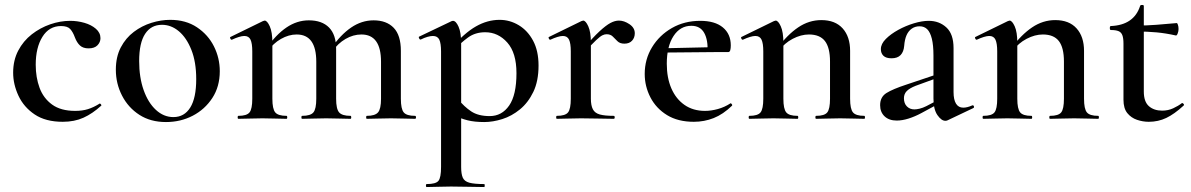

<svg xmlns="http://www.w3.org/2000/svg" viewBox="-20 -479 4803 774"><path d="M233 12Q164 12 120 -17.5Q76 -47 54.5 -93Q33 -139 33 -186Q33 -236 53.5 -275Q74 -314 108 -340.5Q142 -367 182.5 -381Q223 -395 263 -395Q292 -395 320 -387Q348 -379 366.5 -363Q385 -347 385 -325Q385 -309 373 -296.5Q361 -284 337 -284Q315 -284 302.5 -295.5Q290 -307 282 -328Q274 -350 263 -362Q252 -374 226 -374Q178 -374 151 -330.5Q124 -287 124 -218Q124 -167 139.5 -125Q155 -83 190 -57.5Q225 -32 283 -32Q312 -32 334.5 -39Q357 -46 381 -61Q383 -63 386.5 -59Q390 -55 388 -53Q353 -21 316.5 -4.5Q280 12 233 12Z M649 13Q587 13 542 -16Q497 -45 472 -93.5Q447 -142 447 -198Q447 -250 467 -288Q487 -326 519.5 -350.5Q552 -375 590.5 -387Q629 -399 666 -399Q729 -399 774 -369Q819 -339 842.5 -292Q866 -245 866 -192Q866 -130 836 -84Q806 -38 757 -12.5Q708 13 649 13ZM679 -7Q723 -7 747 -45.5Q771 -84 771 -160Q771 -229 751.5 -278Q732 -327 701 -353Q670 -379 633 -379Q589 -379 565 -342.5Q541 -306 541 -233Q541 -167 559 -116Q577 -65 608.5 -36Q640 -7 679 -7Z M1459 0Q1456 0 1456 -6Q1456 -12 1459 -12Q1492 -12 1504 -26Q1516 -40 1516 -81V-230Q1516 -340 1437 -340Q1404 -340 1373 -322Q1342 -304 1321 -273L1316 -285Q1353 -339 1395.5 -368Q1438 -397 1486 -397Q1538 -397 1567 -367Q1596 -337 1596 -274V-81Q1596 -40 1607.5 -26Q1619 -12 1653 -12Q1657 -12 1657 -6Q1657 0 1653 0Q1634 0 1609 -1Q1584 -2 1556 -2Q1528 -2 1503 -1Q1478 0 1459 0ZM1198 0Q1195 0 1195 -6Q1195 -12 1198 -12Q1232 -12 1243.5 -26Q1255 -40 1255 -81V-230Q1255 -340 1176 -340Q1144 -340 1112.5 -322Q1081 -304 1060 -273L1055 -285Q1092 -339 1134.5 -368Q1177 -397 1225 -397Q1278 -397 1306.5 -368Q1335 -339 1335 -282V-81Q1335 -40 1347 -26Q1359 -12 1393 -12Q1396 -12 1396 -6Q1396 0 1393 0Q1373 0 1348 -1Q1323 -2 1295 -2Q1268 -2 1242.5 -1Q1217 0 1198 0ZM941 0Q938 0 938 -6Q938 -12 941 -12Q975 -12 986 -26Q997 -40 997 -81V-272Q997 -304 990 -319Q983 -334 965 -334Q956 -334 943 -330Q930 -326 915 -319Q911 -318 908.5 -323.5Q906 -329 909 -330L1040 -394Q1045 -396 1047 -396Q1057 -396 1067.5 -373Q1078 -350 1078 -306V-81Q1078 -40 1089.5 -26Q1101 -12 1135 -12Q1138 -12 1138 -6Q1138 0 1135 0Q1116 0 1091 -1Q1066 -2 1038 -2Q1011 -2 985.5 -1Q960 0 941 0Z M1700 275Q1697 275 1697 269Q1697 263 1700 263Q1737 263 1747.5 250Q1758 237 1758 194V-271Q1758 -304 1751 -319Q1744 -334 1725 -334Q1716 -334 1703.5 -330.5Q1691 -327 1677 -320Q1673 -318 1670 -323.5Q1667 -329 1669 -331L1801 -394Q1803 -395 1806 -395Q1818 -395 1828.5 -371.5Q1839 -348 1839 -304V194Q1839 222 1845.5 237Q1852 252 1872 257.5Q1892 263 1932 263Q1934 263 1934 269Q1934 275 1932 275Q1904 275 1870 274Q1836 273 1798 273Q1771 273 1745 274Q1719 275 1700 275ZM1932 13Q1893 13 1865 6Q1837 -1 1800 -18L1827 -79Q1851 -49 1879.5 -30Q1908 -11 1954 -11Q2003 -11 2032.5 -53.5Q2062 -96 2062 -184Q2062 -266 2025 -307.5Q1988 -349 1936 -349Q1896 -349 1867 -328Q1838 -307 1810 -277L1801 -287Q1852 -346 1898.5 -372.5Q1945 -399 1994 -399Q2035 -399 2071 -377.5Q2107 -356 2129 -315Q2151 -274 2151 -215Q2151 -152 2130 -108.5Q2109 -65 2076 -38Q2043 -11 2005 1Q1967 13 1932 13Z M2339 -271 2332 -283Q2370 -328 2396.5 -352.5Q2423 -377 2441 -386.5Q2459 -396 2475 -396Q2496 -396 2517.5 -381.5Q2539 -367 2539 -345Q2539 -327 2528 -315Q2517 -303 2497 -303Q2479 -303 2469 -313Q2459 -323 2450 -332Q2441 -341 2425 -341Q2417 -341 2408 -336.5Q2399 -332 2383 -317Q2367 -302 2339 -271ZM2225 0Q2222 0 2222 -6Q2222 -12 2225 -12Q2259 -12 2270 -26Q2281 -40 2281 -81V-272Q2281 -304 2274 -319Q2267 -334 2249 -334Q2240 -334 2227 -330Q2214 -326 2199 -319Q2195 -318 2192.5 -323.5Q2190 -329 2193 -330L2324 -394Q2329 -396 2331 -396Q2341 -396 2351.5 -373Q2362 -350 2362 -306V-81Q2362 -54 2370 -38.5Q2378 -23 2398 -17.5Q2418 -12 2454 -12Q2458 -12 2458 -6Q2458 0 2454 0Q2428 0 2394.5 -1Q2361 -2 2322 -2Q2295 -2 2269.5 -1Q2244 0 2225 0Z M2777 12Q2713 12 2669 -15Q2625 -42 2602 -86.5Q2579 -131 2579 -181Q2579 -240 2608.5 -288.5Q2638 -337 2688.5 -366Q2739 -395 2803 -395Q2862 -395 2894 -368.5Q2926 -342 2926 -296Q2926 -285 2924 -277Q2922 -269 2915 -269H2832Q2835 -317 2819 -346Q2803 -375 2767 -375Q2722 -375 2695 -333.5Q2668 -292 2668 -222Q2668 -165 2686.5 -122.5Q2705 -80 2739.5 -56Q2774 -32 2822 -32Q2847 -32 2874 -39.5Q2901 -47 2924 -62Q2926 -64 2929.5 -60Q2933 -56 2931 -53Q2895 -18 2857 -3Q2819 12 2777 12ZM2639 -267 2638 -284 2860 -289V-269Z M3270 0Q3267 0 3267 -6Q3267 -12 3270 -12Q3304 -12 3315 -26Q3326 -40 3326 -81V-231Q3326 -287 3305.5 -313.5Q3285 -340 3241 -340Q3209 -340 3175.5 -322.5Q3142 -305 3120 -274L3115 -286Q3154 -339 3197.5 -368.5Q3241 -398 3291 -398Q3347 -398 3377 -364.5Q3407 -331 3407 -274V-81Q3407 -40 3418.5 -26Q3430 -12 3464 -12Q3467 -12 3467 -6Q3467 0 3464 0Q3445 0 3420 -1Q3395 -2 3367 -2Q3340 -2 3314.5 -1Q3289 0 3270 0ZM3001 0Q2998 0 2998 -6Q2998 -12 3001 -12Q3035 -12 3046 -26Q3057 -40 3057 -81V-272Q3057 -304 3050 -319Q3043 -334 3025 -334Q3016 -334 3003 -330Q2990 -326 2975 -319Q2971 -318 2968.5 -323.5Q2966 -329 2969 -330L3100 -394Q3105 -396 3107 -396Q3117 -396 3127.5 -373Q3138 -350 3138 -306V-81Q3138 -40 3149.5 -26Q3161 -12 3195 -12Q3198 -12 3198 -6Q3198 0 3195 0Q3176 0 3151 -1Q3126 -2 3098 -2Q3071 -2 3045.5 -1Q3020 0 3001 0Z M3800 6Q3796 8 3791 8Q3775 8 3759 -15Q3743 -38 3743 -82V-255Q3743 -297 3736.5 -323Q3730 -349 3718 -361Q3706 -373 3687 -373Q3669 -373 3655.5 -363.5Q3642 -354 3634.5 -337Q3627 -320 3625 -294Q3623 -270 3610.5 -257Q3598 -244 3574 -244Q3552 -244 3541.5 -254Q3531 -264 3531 -281Q3531 -302 3551 -322Q3571 -342 3601 -358.5Q3631 -375 3664 -385Q3697 -395 3724 -395Q3766 -395 3795 -368.5Q3824 -342 3824 -285V-108Q3824 -77 3834 -61Q3844 -45 3863 -45Q3879 -45 3899 -54Q3904 -56 3906 -50.5Q3908 -45 3903 -43ZM3595 7Q3564 7 3546 -10Q3528 -27 3528 -55Q3528 -88 3553.5 -104Q3579 -120 3634 -138L3753 -178L3756 -164L3671 -133Q3646 -123 3635 -111.5Q3624 -100 3624 -83Q3624 -62 3636 -50Q3648 -38 3666 -38Q3675 -38 3687.5 -41Q3700 -44 3714 -51L3779 -85L3781 -70L3694 -23Q3668 -9 3642.5 -1Q3617 7 3595 7Z M4213 0Q4210 0 4210 -6Q4210 -12 4213 -12Q4247 -12 4258 -26Q4269 -40 4269 -81V-231Q4269 -287 4248.5 -313.5Q4228 -340 4184 -340Q4152 -340 4118.5 -322.5Q4085 -305 4063 -274L4058 -286Q4097 -339 4140.5 -368.5Q4184 -398 4234 -398Q4290 -398 4320 -364.5Q4350 -331 4350 -274V-81Q4350 -40 4361.5 -26Q4373 -12 4407 -12Q4410 -12 4410 -6Q4410 0 4407 0Q4388 0 4363 -1Q4338 -2 4310 -2Q4283 -2 4257.5 -1Q4232 0 4213 0ZM3944 0Q3941 0 3941 -6Q3941 -12 3944 -12Q3978 -12 3989 -26Q4000 -40 4000 -81V-272Q4000 -304 3993 -319Q3986 -334 3968 -334Q3959 -334 3946 -330Q3933 -326 3918 -319Q3914 -318 3911.5 -323.5Q3909 -329 3912 -330L4043 -394Q4048 -396 4050 -396Q4060 -396 4070.5 -373Q4081 -350 4081 -306V-81Q4081 -40 4092.5 -26Q4104 -12 4138 -12Q4141 -12 4141 -6Q4141 0 4138 0Q4119 0 4094 -1Q4069 -2 4041 -2Q4014 -2 3988.5 -1Q3963 0 3944 0Z M4611 12Q4587 12 4563.5 4Q4540 -4 4524.5 -23Q4509 -42 4509 -77V-303Q4509 -325 4504.5 -337Q4500 -349 4489 -353.5Q4478 -358 4458 -358Q4454 -358 4454 -366Q4454 -374 4458 -374Q4505 -376 4534.5 -396.5Q4564 -417 4576 -455Q4577 -459 4584 -459Q4591 -459 4591 -455V-110Q4591 -69 4611.5 -51Q4632 -33 4665 -33Q4689 -33 4709.5 -42.5Q4730 -52 4744 -63Q4747 -65 4751 -60.5Q4755 -56 4751 -53Q4714 -19 4681.5 -3.5Q4649 12 4611 12ZM4720 -336Q4680 -345 4642.5 -348.5Q4605 -352 4562 -352V-376Q4603 -376 4641.5 -379Q4680 -382 4724 -386Q4726 -386 4728.5 -379Q4731 -372 4731 -362Q4731 -353 4727.5 -344Q4724 -335 4720 -336Z"/></svg>

Font: Cormorant SemiBold
Style: Regular
Weight: 600
Designer: Christian Thalmann (Catharsis Fonts)
Foundry: Catharsis Fonts
Version: Version 4.000